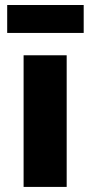

<svg xmlns="http://www.w3.org/2000/svg" viewBox="-20 -735 355 755"><path d="M8.3 -715.3H309.1V-605.5H8.3ZM72.8 -517.6H242.2V0H72.8Z"/></svg>

Font: Proza Libre
Style: Bold
Weight: 700
Designer: Jasper de Waard
Foundry: Jasper de Waard
Version: Version 1.000; ttfautohint (v1.4.1.8-43bc)